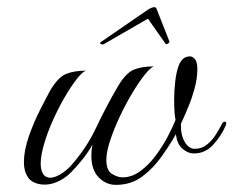

<svg xmlns="http://www.w3.org/2000/svg" viewBox="-20 -511 654 538"><path d="M305 7Q277 7 256.5 -14Q236 -35 236 -75Q236 -90 239 -106Q229 -87 212 -65.5Q195 -44 178 -27Q162 -11 140.5 -1.5Q119 8 98 6Q70 3 58.5 -14Q47 -31 47 -56Q47 -89 60.5 -128Q74 -167 92 -202.5Q110 -238 121 -258Q143 -295 165.5 -304Q188 -313 221 -313Q211 -310 195 -289.5Q179 -269 161.5 -239Q144 -209 128.5 -174.5Q113 -140 103.5 -107.5Q94 -75 94 -52Q94 -35 100.5 -24Q107 -13 121 -13Q133 -13 149 -22.5Q165 -32 178 -46Q222 -95 249.5 -153.5Q277 -212 311 -270Q333 -307 355.5 -316Q378 -325 411 -325Q402 -322 385.5 -301.5Q369 -281 350.5 -250Q332 -219 315.5 -184Q299 -149 288.5 -117Q278 -85 278 -63Q278 -33 294 -23.5Q310 -14 323 -14Q349 -14 372.5 -31Q396 -48 415.5 -74Q435 -100 449.5 -127.5Q464 -155 472 -175Q468 -191 468 -232Q468 -257 471 -283Q474 -309 481 -328Q491 -353 512 -353Q520 -353 526.5 -345Q533 -337 533 -318Q533 -290 524.5 -260.5Q516 -231 511 -220Q507 -210 501 -195.5Q495 -181 487 -164Q486 -133 497.5 -113.5Q509 -94 526 -94Q545 -94 559.5 -105.5Q574 -117 584.5 -133.5Q595 -150 602 -164Q605 -170 610 -170Q614 -170 614 -165Q614 -162 611 -156Q599 -129 577 -105Q555 -81 523 -81Q507 -81 491.5 -94Q476 -107 473 -135Q456 -105 432.5 -72Q409 -39 378 -16Q347 7 305 7ZM270.7 -387.2Q269.7 -386.4 267.2 -386.4Q263.8 -386.4 261.3 -388.9Q258.9 -391.5 262.6 -393.2L389.8 -480.7Q403.9 -490.9 412.4 -490.9Q417.5 -490.9 418.9 -485.8L454.4 -395.7Q455.1 -394.9 454.7 -393.2Q454.2 -390.6 449.9 -388.5Q445.6 -386.4 443.6 -388.9L394.5 -458.6Z"/></svg>

Font: MonteCarlo
Style: Regular
Weight: 400
Designer: Robert E. Leuschke
Foundry: Robert E. Leuschke
Version: Version 1.010; ttfautohint (v1.8.3)